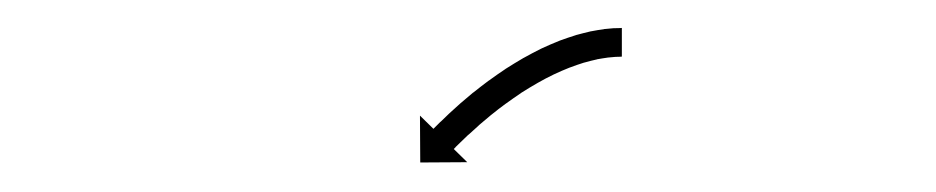

<svg xmlns="http://www.w3.org/2000/svg" viewBox="-20 -530 653 134"><path d="M412.8 -490.4C413.2 -490.4 413.6 -490.5 414 -490.5L414 -510.5C413.5 -510.5 413 -510.4 412.6 -510.4C412.6 -510.4 412.5 -510.4 412.5 -510.4C412.5 -510.4 412.4 -510.4 412.4 -510.4C411.1 -510.4 409.7 -510.4 408.3 -510.3C408.3 -510.3 408.3 -510.3 408.2 -510.3C408.2 -510.3 408.1 -510.3 408.1 -510.3C406 -510.1 403.8 -509.9 401.6 -509.7C401.6 -509.7 401.6 -509.7 401.5 -509.7C401.4 -509.6 401.4 -509.6 401.4 -509.6C398.5 -509.2 395.7 -508.8 392.8 -508.2C392.8 -508.2 392.8 -508.2 392.7 -508.2C392.6 -508.2 392.6 -508.2 392.6 -508.2C389.1 -507.4 385.7 -506.5 382.3 -505.6C382.3 -505.6 382.2 -505.6 382.2 -505.6C382.1 -505.5 382 -505.5 382 -505.5C378.2 -504.3 374.3 -503 370.5 -501.6C370.5 -501.6 370.5 -501.6 370.4 -501.5C370.3 -501.5 370.3 -501.5 370.3 -501.5C366.1 -499.8 362.1 -498.1 358 -496.2C358 -496.2 358 -496.2 357.9 -496.1C357.8 -496.1 357.8 -496.1 357.8 -496.1C353.6 -494 349.4 -491.8 345.3 -489.5C345.3 -489.5 345.2 -489.5 345.2 -489.5C345.1 -489.4 345.1 -489.4 345.1 -489.4C341 -487 336.9 -484.5 332.8 -481.9C332.8 -481.9 332.8 -481.9 332.8 -481.9C332.7 -481.8 332.7 -481.8 332.7 -481.8C328.8 -479.2 324.9 -476.5 321.1 -473.7C321.1 -473.7 321 -473.7 321 -473.7C321 -473.7 320.9 -473.6 320.9 -473.6C317.4 -471 313.8 -468.2 310.3 -465.4C310.3 -465.4 310.3 -465.4 310.3 -465.4C310.3 -465.4 310.2 -465.4 310.2 -465.4C307.1 -462.8 304 -460.2 301 -457.6C301 -457.6 301 -457.5 301 -457.5C300.9 -457.5 300.9 -457.5 300.9 -457.5C298.3 -455.2 295.8 -452.9 293.3 -450.6C293.3 -450.6 293.3 -450.6 293.3 -450.6C293.2 -450.5 293.2 -450.5 293.2 -450.5C291.3 -448.7 289.4 -446.9 287.5 -445C287.5 -445 287.5 -445 287.5 -445C287.4 -445 287.4 -445 287.4 -445C286.2 -443.8 285 -442.6 283.8 -441.4L283.8 -441.4L283.8 -441.4C283.3 -440.9 282.9 -440.5 282.5 -440.1L273.1 -449.3L273.3 -416.6L306.1 -416.8L296.7 -426C297.1 -426.4 297.5 -426.9 298 -427.3L297.9 -427.3L297.9 -427.3C299.1 -428.4 300.3 -429.6 301.4 -430.7C301.4 -430.7 301.4 -430.7 301.4 -430.7C301.4 -430.7 301.4 -430.7 301.4 -430.7C303.2 -432.5 305.1 -434.2 306.9 -436C306.9 -436 306.9 -436 306.9 -435.9C306.9 -435.9 306.9 -435.9 306.9 -435.9C309.3 -438.1 311.7 -440.3 314.2 -442.5C314.2 -442.5 314.2 -442.5 314.1 -442.5C314.1 -442.5 314.1 -442.5 314.1 -442.5C317 -445 320 -447.5 322.9 -449.9C322.9 -449.9 322.9 -449.9 322.9 -449.9C322.9 -449.8 322.8 -449.8 322.8 -449.8C326.1 -452.5 329.5 -455.1 332.9 -457.6C332.9 -457.6 332.9 -457.6 332.8 -457.6C332.8 -457.5 332.8 -457.5 332.8 -457.5C336.4 -460.1 340.1 -462.7 343.8 -465.2C343.8 -465.2 343.7 -465.2 343.7 -465.1C343.7 -465.1 343.6 -465.1 343.6 -465.1C347.4 -467.5 351.3 -469.9 355.2 -472.1C355.2 -472.1 355.1 -472.1 355.1 -472.1C355 -472.1 355 -472 355 -472C358.8 -474.2 362.7 -476.2 366.6 -478.1C366.6 -478.1 366.6 -478.1 366.5 -478.1C366.5 -478.1 366.4 -478 366.4 -478C370.2 -479.8 373.9 -481.4 377.7 -482.9C377.7 -482.9 377.7 -482.9 377.6 -482.9C377.5 -482.9 377.5 -482.8 377.5 -482.8C380.9 -484.1 384.4 -485.3 387.9 -486.4C387.9 -486.4 387.9 -486.4 387.8 -486.4C387.7 -486.3 387.7 -486.3 387.7 -486.3C390.7 -487.2 393.8 -487.9 396.8 -488.6C396.8 -488.6 396.8 -488.6 396.7 -488.6C396.6 -488.6 396.6 -488.6 396.6 -488.6C399.1 -489 401.6 -489.5 404.1 -489.8C404.1 -489.8 404.1 -489.8 404 -489.8C403.9 -489.8 403.9 -489.8 403.9 -489.8C405.8 -490 407.6 -490.2 409.5 -490.3C409.5 -490.3 409.5 -490.3 409.4 -490.3C409.4 -490.3 409.3 -490.3 409.3 -490.3C410.5 -490.4 411.7 -490.4 412.9 -490.4C412.9 -490.4 412.8 -490.4 412.8 -490.4C412.8 -490.4 412.8 -490.4 412.8 -490.4Z"/></svg>

Font: FRB American Cursive Just Arrows Ultra
Style: Bold Italic
Weight: 1000
Italic angle: -25°
Version: Version 2.0;Modular Font Editor K font №1